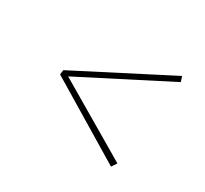

<svg xmlns="http://www.w3.org/2000/svg" viewBox="-83 -620 618 579"><g transform="rotate(30 226.0 -331.0)"><path d="M404 -503 410 -485 107 -330 367 -177 355 -159 83 -323 85 -339Z"/></g></svg>

Font: Fira Sans Condensed Thin
Style: Italic
Weight: 250
Width: 3
Italic angle: -8°
Designer: Carrois Corporate & Edenspiekermann AG
Foundry: Carrois Corporate GbR & Edenspiekermann AG
Version: Version 4.203